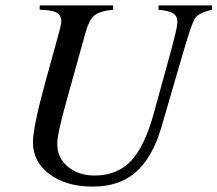

<svg xmlns="http://www.w3.org/2000/svg" viewBox="-20 -673 805 711"><path d="M765 -653V-637Q744 -632 733.5 -627.5Q723 -623 713 -616.5Q703 -610 695.5 -592Q688 -574 681 -553Q674 -532 661 -488L578 -203Q544 -87 481 -34Q421 18 323 18Q225 18 163.5 -28Q102 -74 102 -146Q102 -201 146 -362L198 -551Q207 -583 207 -596Q207 -616 189.5 -626Q172 -636 127 -637V-653H399V-637Q348 -632 328.5 -615Q309 -598 295 -546L232 -320Q192 -179 192 -141Q192 -88 231.5 -55.5Q271 -23 330 -23Q414 -23 465 -77Q516 -131 550 -255L614 -488Q637 -573 637 -591Q637 -613 622 -623Q607 -633 567 -637V-653Z"/></svg>

Font: STIX MathJax Main
Style: Italic
Weight: 400
Italic angle: -16.33°
Designer: MicroPress Inc., with final additions and corrections provided by Coen Hoffman, Elsevier (retired)
Version: Version 1.1.1